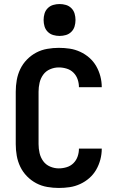

<svg xmlns="http://www.w3.org/2000/svg" viewBox="-20 -919 590 951"><path d="M271 12Q243 12 214 7Q185 2 159.5 -11.5Q134 -25 113.5 -46Q93 -67 80.5 -93Q68 -119 63 -147.5Q58 -176 58 -205V-465Q58 -494 63 -522.5Q68 -551 80.5 -577Q93 -603 113.5 -624Q134 -645 159.5 -658.5Q185 -672 214 -677Q243 -682 271 -682Q299 -682 325.5 -678Q352 -674 377 -662.5Q402 -651 422.5 -633Q443 -615 456.5 -591.5Q470 -568 477 -541.5Q484 -515 484 -488V-487H371Q371 -507 364.5 -526Q358 -545 344 -559Q330 -573 310.5 -579Q291 -585 271 -585Q249 -585 228 -576Q207 -567 194 -549Q181 -531 176 -509Q171 -487 171 -465V-205Q171 -183 176 -161Q181 -139 194 -121Q207 -103 228 -94Q249 -85 271 -85Q291 -85 310.5 -91Q330 -97 344 -111Q358 -125 364.5 -144Q371 -163 371 -183H484V-182Q484 -155 477 -128.5Q470 -102 456.5 -78.5Q443 -55 422.5 -37Q402 -19 377 -7.5Q352 4 325.5 8Q299 12 271 12ZM275 -741Q259 -741 243.5 -745.5Q228 -750 216.5 -761.5Q205 -773 200.5 -788.5Q196 -804 196 -820Q196 -836 200.5 -851.5Q205 -867 216.5 -878.5Q228 -890 243.5 -894.5Q259 -899 275 -899Q291 -899 306.5 -894.5Q322 -890 333.5 -878.5Q345 -867 349.5 -851.5Q354 -836 354 -820Q354 -804 349.5 -788.5Q345 -773 333.5 -761.5Q322 -750 306.5 -745.5Q291 -741 275 -741Z"/></svg>

Font: Lode Term
Style: Bold
Weight: 700
Monospace: yes
Designer: Belleve Invis
Foundry: Belleve Invis
Version: Version 29.2.0